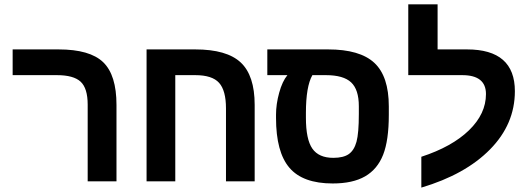

<svg xmlns="http://www.w3.org/2000/svg" viewBox="-20 -833 2440 882"><path d="M515.1 0H382.8V-352.1Q382.8 -427.7 350.3 -457.8Q317.9 -487.8 241.2 -487.8H38.1V-606H249Q393.1 -606 454.1 -547.1Q515.1 -488.3 515.1 -351.1Z M1018.1 -335Q1018.1 -417.5 986.3 -452.6Q954.6 -487.8 877 -487.8H785.2V0H653.3V-606H877Q1021.5 -606 1085.7 -546.1Q1149.9 -486.3 1149.9 -351.1V0H1018.1Z M1248 -306.2Q1248 -354.5 1262.5 -407Q1276.9 -459.5 1300.3 -487.8H1208V-606H1487.3Q1633.3 -606 1699.7 -544.2Q1766.1 -482.4 1766.1 -344.2V-305.2Q1766.1 -188.5 1740 -122.1Q1713.9 -55.7 1657.2 -22.9Q1600.6 9.8 1508.3 9.8Q1371.1 9.8 1309.6 -62.3Q1248 -134.3 1248 -291ZM1415 -487.8Q1385.3 -436 1385.3 -314V-292Q1385.3 -192.9 1414.8 -150.4Q1444.3 -107.9 1511.2 -107.9Q1557.6 -107.9 1582.3 -125.2Q1606.9 -142.6 1617.7 -181.9Q1628.4 -221.2 1628.4 -309.1V-345.2Q1628.4 -421.4 1593 -454.6Q1557.6 -487.8 1477.1 -487.8Z M1915.5 -112.8Q2056.2 -158.7 2134.3 -234.4Q2212.4 -310.1 2212.4 -400.9Q2212.4 -487.8 2103.5 -487.8H1855.5V-813H1990.2V-606H2125.5Q2345.2 -606 2345.2 -414.1Q2345.2 -262.7 2231.4 -147Q2117.7 -31.2 1915.5 28.8Z"/></svg>

Font: Cousine
Style: Bold
Weight: 700
Monospace: yes
Designer: Steve Matteson
Foundry: Ascender Corporation
Version: Version 1.20